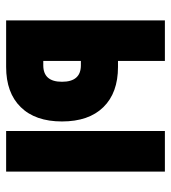

<svg xmlns="http://www.w3.org/2000/svg" viewBox="14 -572 558 626"><g transform="rotate(90 293.0 -259.0)"><path d="M46.4 0V-517.6H178.7V-364.7H198.2Q282.7 -364.7 329.3 -317.1Q376 -269.5 376 -182.1Q376 -95.2 329.3 -47.6Q282.7 0 198.2 0ZM407.2 0V-517.6H539.6V0ZM178.7 -121.1H192.9Q246.6 -121.1 246.6 -182.1Q246.6 -243.7 192.9 -243.7H178.7Z"/></g></svg>

Font: Cascadia Mono PL
Style: Bold
Weight: 700
Monospace: yes
Designer: Aaron Bell
Foundry: Saja Typeworks
Version: Version 2404.023; ttfautohint (v1.8.4)